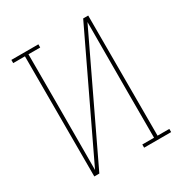

<svg xmlns="http://www.w3.org/2000/svg" viewBox="-171 -863 942 991"><g transform="rotate(-30 300.0 -367.5)"><path d="M106 0V-716H36V-735H197V-716H127V-441Q127 -338 126.5 -234.5Q126 -131 126 -27L464 -735H494V-19H564V0H403V-19H473V-294Q473 -397 473.5 -500.5Q474 -604 474 -708L136 0Z"/></g></svg>

Font: Iosevka HT Thin Extended
Style: Regular
Weight: 100
Width: 7
Monospace: yes
Designer: Belleve Invis
Foundry: Belleve Invis
Version: Version 32.3.0; ttfautohint (v1.8.4)